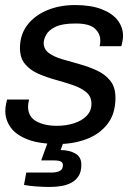

<svg xmlns="http://www.w3.org/2000/svg" viewBox="-20 -558 540 760"><path d="M212 12Q136 12 89.5 -6Q43 -24 22 -54Q1 -84 1 -118Q1 -134 4.5 -149Q8 -164 8 -164H95Q93 -156 92 -148Q91 -140 91 -137Q91 -96 123.5 -78Q156 -60 205 -60Q242 -60 273 -70Q304 -80 323 -99.5Q342 -119 342 -147Q342 -176 321.5 -193Q301 -210 269 -221Q237 -232 200.5 -242Q164 -252 132 -266Q100 -280 79.5 -304Q59 -328 59 -368Q59 -420 87.5 -458Q116 -496 165.5 -517Q215 -538 277 -538Q340 -538 382.5 -521.5Q425 -505 446 -477.5Q467 -450 467 -416Q467 -406 464.5 -393Q462 -380 460 -375H374Q376 -381 376.5 -386.5Q377 -392 377 -398Q377 -425 355.5 -445Q334 -465 279 -465Q226 -465 199 -451.5Q172 -438 162.5 -420Q153 -402 153 -388Q153 -363 173.5 -348Q194 -333 226.5 -323.5Q259 -314 295 -304Q331 -294 363.5 -279Q396 -264 416.5 -238.5Q437 -213 437 -171Q437 -107 405 -66.5Q373 -26 321.5 -7Q270 12 212 12ZM178 182Q151 182 123.5 180Q96 178 75 174L84 125H184Q203 125 216 119Q229 113 229 95Q229 86 221 81.5Q213 77 194 77H143L175 -11H237L220 36Q254 36 278 49.5Q302 63 302 94Q302 122 291 139Q280 156 262 165.5Q244 175 222 178.5Q200 182 178 182Z"/></svg>

Font: Archivo VF Beta
Style: Italic
Weight: 400
Italic angle: -10°
Designer: Hector Gatti
Foundry: Omnibus-Type
Version: Version 1.002